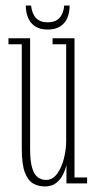

<svg xmlns="http://www.w3.org/2000/svg" viewBox="-20 -661 345 692"><path d="M141.5 11Q118.5 11 99.8 0.5Q81 -10 69.8 -39.2Q58.5 -68.5 58.5 -125V-501.5H10.5V-523H88.5V-124.5Q88.5 -80.5 95.8 -56.2Q103 -32 116 -22.2Q129 -12.5 146 -12.5Q170 -12.5 186.2 -35.2Q202.5 -58 210.5 -90.2Q218.5 -122.5 218.5 -151.5V-501.5H169.5V-523H248.5V-21.5H294V0H219.5V-67.5Q216 -50 207 -31.8Q198 -13.5 182 -1.2Q166 11 141.5 11ZM151.5 -554.5Q124.5 -554.5 107 -565.8Q89.5 -577 81.2 -596.8Q73 -616.5 73 -641H92Q95 -612 109.8 -596.2Q124.5 -580.5 151.5 -580.5Q179.5 -580.5 194.2 -596.2Q209 -612 211.5 -641H231Q231 -616.5 222.8 -596.8Q214.5 -577 197 -565.8Q179.5 -554.5 151.5 -554.5Z"/></svg>

Font: Imbue 48pt Thin
Style: Regular
Weight: 250
Designer: Tyler Finck
Foundry: Etcetera Type Company
Version: Version 1.102